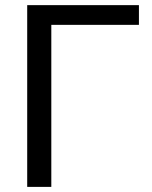

<svg xmlns="http://www.w3.org/2000/svg" viewBox="-20 -731 596 751"><path d="M523.4 -633.8H180.7V0H86.4V-710.9H523.4Z"/></svg>

Font: RobotoInd
Style: Regular
Weight: 400
Designer: Google
Version: Version 2.001101; 2014